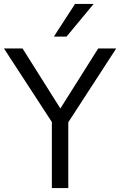

<svg xmlns="http://www.w3.org/2000/svg" viewBox="-24 -950 607 970"><path d="M238 0V-366L256 -306L-4 -705H90L286 -394H276L472 -705H563L304 -306L321 -366V0ZM248 -765 355 -930H449L312 -765Z"/></svg>

Font: Nunito Sans 10pt SemiCondensed
Style: Regular
Weight: 400
Width: 4
Designer: Vernon Adams
Foundry: Vernon Adams
Version: Version 3.101;gftools[0.9.27]